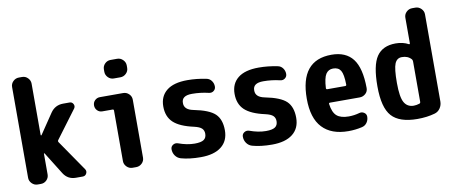

<svg xmlns="http://www.w3.org/2000/svg" viewBox="-67 -1038 3134 1326"><g transform="rotate(-10 1500.0 -375.0)"><path d="M299.8 -262.7 448.2 -46.9Q458 -32.2 449.7 -16.1Q441.4 0 422.9 0H375Q318.4 0 288.1 -47.9L191.4 -203.1Q190.4 -204.1 188.5 -204.1Q186.5 -204.1 186.5 -202.1V-56.6Q186.5 -33.2 169.9 -16.6Q153.3 0 129.9 0H107.4Q84 0 66.9 -17.1Q49.8 -34.2 49.8 -56.6V-693.4Q49.8 -716.8 66.9 -733.4Q84 -750 107.4 -750H129.9Q153.3 -750 169.9 -732.9Q186.5 -715.8 186.5 -693.4V-333Q186.5 -331.1 189 -330.1Q191.4 -329.1 192.4 -331.1L288.1 -472.7Q320.3 -519.5 377 -519.5H422.9Q439.5 -519.5 447.8 -503.9Q456.1 -488.3 446.3 -473.6L299.8 -277.3Q294.9 -269.5 299.8 -262.7Z M797.9 -519.5Q821.3 -519.5 838.4 -502.9Q855.5 -486.3 855.5 -462.9V-56.6Q855.5 -33.2 838.4 -16.6Q821.3 0 797.9 0H772.5Q749 0 731.9 -17.1Q714.8 -34.2 714.8 -56.6V-411.1Q714.8 -419.9 706.1 -419.9H634.8Q613.3 -419.9 599.1 -434.6Q585 -449.2 585 -470.2Q585 -491.2 599.6 -505.4Q614.3 -519.5 634.8 -519.5ZM797.9 -759.8Q821.3 -759.8 838.4 -742.7Q855.5 -725.6 855.5 -703.1V-686.5Q855.5 -663.1 838.4 -646.5Q821.3 -629.9 797.9 -629.9H752Q728.5 -629.9 711.9 -647Q695.3 -664.1 695.3 -686.5V-703.1Q695.3 -726.6 711.9 -743.2Q728.5 -759.8 752 -759.8Z M1254.9 -320.3Q1364.3 -298.8 1404.8 -259.8Q1445.3 -220.7 1445.3 -144.5Q1445.3 -70.3 1394.5 -30.3Q1343.8 9.8 1250 9.8Q1169.9 9.8 1111.3 -6.8Q1087.9 -13.7 1073.7 -33.7Q1059.6 -53.7 1059.6 -79.1Q1059.6 -97.7 1075.2 -107.9Q1090.8 -118.2 1109.4 -112.3Q1170.9 -89.8 1224.6 -89.8Q1269.5 -89.8 1288.6 -103Q1307.6 -116.2 1307.6 -144.5Q1307.6 -168 1293 -182.1Q1278.3 -196.3 1240.2 -205.1Q1141.6 -226.6 1098.1 -267.6Q1054.7 -308.6 1054.7 -379.9Q1054.7 -451.2 1104 -490.7Q1153.3 -530.3 1250 -530.3Q1314.5 -530.3 1380.9 -516.6Q1403.3 -512.7 1416.5 -494.6Q1429.7 -476.6 1429.7 -454.1Q1429.7 -435.5 1415 -424.3Q1400.4 -413.1 1380.9 -418Q1324.2 -431.6 1264.6 -431.6Q1191.4 -431.6 1192.4 -379.9Q1191.4 -333 1254.9 -320.3Z M1754.9 -320.3Q1864.3 -298.8 1904.8 -259.8Q1945.3 -220.7 1945.3 -144.5Q1945.3 -70.3 1894.5 -30.3Q1843.8 9.8 1750 9.8Q1669.9 9.8 1611.3 -6.8Q1587.9 -13.7 1573.7 -33.7Q1559.6 -53.7 1559.6 -79.1Q1559.6 -97.7 1575.2 -107.9Q1590.8 -118.2 1609.4 -112.3Q1670.9 -89.8 1724.6 -89.8Q1769.5 -89.8 1788.6 -103Q1807.6 -116.2 1807.6 -144.5Q1807.6 -168 1793 -182.1Q1778.3 -196.3 1740.2 -205.1Q1641.6 -226.6 1598.1 -267.6Q1554.7 -308.6 1554.7 -379.9Q1554.7 -451.2 1604 -490.7Q1653.3 -530.3 1750 -530.3Q1814.5 -530.3 1880.9 -516.6Q1903.3 -512.7 1916.5 -494.6Q1929.7 -476.6 1929.7 -454.1Q1929.7 -435.5 1915 -424.3Q1900.4 -413.1 1880.9 -418Q1824.2 -431.6 1764.6 -431.6Q1691.4 -431.6 1692.4 -379.9Q1691.4 -333 1754.9 -320.3Z M2316.4 -300.8Q2325.2 -300.8 2325.2 -309.6Q2324.2 -381.8 2308.1 -408.2Q2292 -434.6 2254.9 -434.6Q2221.7 -434.6 2204.1 -407.7Q2186.5 -380.9 2182.6 -309.6Q2182.6 -300.8 2191.4 -300.8ZM2259.8 -530.3Q2360.4 -530.3 2409.7 -466.3Q2459 -402.3 2460 -261.7Q2460 -237.3 2442.4 -221.7Q2424.8 -206.1 2401.4 -206.1H2193.4Q2184.6 -206.1 2185.5 -198.2Q2193.4 -137.7 2221.2 -113.8Q2249 -89.8 2304.7 -89.8Q2342.8 -89.8 2380.9 -100.6Q2398.4 -105.5 2414.1 -95.2Q2429.7 -85 2429.7 -66.4Q2429.7 -43 2416.5 -24.4Q2403.3 -5.9 2380.9 -1Q2334 9.8 2285.2 9.8Q2166 9.8 2103 -57.1Q2040 -124 2040 -259.8Q2040 -530.3 2259.8 -530.3Z M2807.6 -103.5V-385.7Q2807.6 -396.5 2802.7 -402.3Q2777.3 -430.7 2735.4 -429.7Q2701.2 -429.7 2686.5 -394.5Q2671.9 -359.4 2671.9 -259.8Q2671.9 -160.2 2693.4 -122.6Q2714.8 -85 2759.8 -85Q2778.3 -85 2799.8 -91.8Q2807.6 -94.7 2807.6 -103.5ZM2887.7 -750Q2911.1 -750 2928.2 -732.9Q2945.3 -715.8 2945.3 -693.4V-82Q2945.3 -55.7 2930.7 -34.2Q2916 -12.7 2891.6 -5.9Q2836.9 9.8 2769.5 9.8Q2643.6 9.8 2589.4 -50.3Q2535.2 -110.4 2535.2 -259.8Q2535.2 -407.2 2577.1 -468.8Q2619.1 -530.3 2710 -530.3Q2761.7 -530.3 2800.8 -508.8Q2802.7 -507.8 2805.2 -509.3Q2807.6 -510.7 2807.6 -513.7V-693.4Q2807.6 -716.8 2824.7 -733.4Q2841.8 -750 2865.2 -750Z"/></g></svg>

Font: Rounded Mgen+ 1mn bold
Style: Bold
Weight: 700
Designer: [Source Han Sans]
Ryoko NISHIZUKA  (kana & ideographs); Paul D. Hunt (Latin, Greek & Cyrillic); Wenlong ZHANG  (bopomofo
Version: Version 1.059.20150602